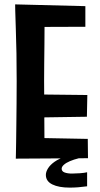

<svg xmlns="http://www.w3.org/2000/svg" viewBox="-20 -721 454 875"><path d="M52 2Q52 2 52.5 -18Q53 -38 53.5 -73.5Q54 -109 54.5 -154Q55 -199 55.5 -250Q56 -301 56 -352Q56 -416 55 -478.5Q54 -541 52 -591Q50 -641 49.5 -671Q49 -701 49 -701L184 -688Q184 -688 183.5 -664.5Q183 -641 183 -603Q183 -565 182.5 -519.5Q182 -474 181.5 -430Q181 -386 181 -351Q181 -316 181.5 -270.5Q182 -225 182 -178.5Q182 -132 182.5 -92Q183 -52 183.5 -27.5Q184 -3 184 -3ZM52 2 115 -93 380 -88 381 0ZM111 -185V-291L378 -288L376 -189ZM102 -598 49 -701 369 -693V-599ZM298 134Q248 134 218.5 119.5Q189 105 189 76Q189 62 199 46Q209 30 229 16Q249 2 278 -7L340 0Q316 6 298.5 13.5Q281 21 271 30Q261 39 261 48Q261 60 274.5 65Q288 70 308 70Q323 70 344 68.5Q365 67 377 64V128Q356 131 336.5 132.5Q317 134 298 134Z"/></svg>

Font: Truculenta ExtraBold
Style: Regular
Weight: 800
Version: Version 1.002